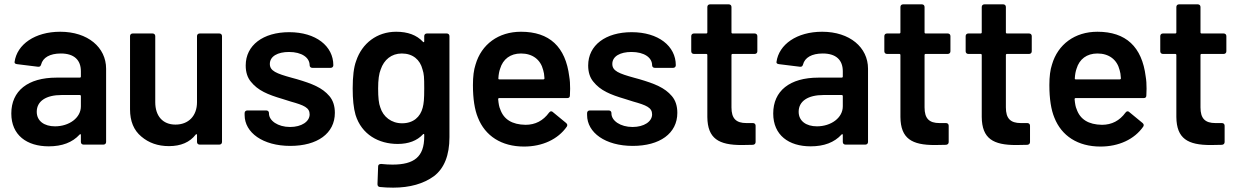

<svg xmlns="http://www.w3.org/2000/svg" viewBox="-20 -665 5701 883"><path d="M257 -519C141 -519 58 -461 47 -380V-378C47 -374 51 -371 58 -370L155 -358H158C163 -358 167 -361 169 -368C177 -400 209 -419 260 -419C321 -419 352 -389 352 -337V-313C352 -310 350 -308 347 -308H240C108 -308 32 -247 32 -143C32 -43 104 8 204 8C266 8 313 -10 346 -46C347 -47 348 -48 349 -48C350 -48 352 -48 352 -44V-12C352 -5 357 0 364 0H456C463 0 468 -5 468 -12V-349C468 -447 384 -519 257 -519ZM233 -84C184 -84 149 -108 149 -151C149 -200 192 -228 263 -228H347C350 -228 352 -226 352 -223V-176C352 -123 298 -84 233 -84Z M886 -195C886 -132 847 -92 787 -92C728 -92 694 -132 694 -195V-499C694 -506 689 -511 682 -511H590C583 -511 578 -506 578 -499V-162C578 -108 595 -66 630 -37C664 -8 706 7 757 7C812 7 853 -11 880 -46C881 -47 882 -48 883 -48C884 -48 886 -48 886 -44V-12C886 -5 891 0 898 0H989C996 0 1001 -5 1001 -12V-499C1001 -506 996 -511 989 -511H898C891 -511 886 -506 886 -499Z M1315 6C1439 6 1520 -51 1520 -146C1520 -177 1512 -203 1495 -223C1462 -262 1416 -280 1345 -301L1323 -307C1250 -327 1221 -339 1221 -371C1221 -406 1257 -426 1309 -426C1368 -426 1404 -400 1404 -365C1404 -358 1409 -353 1416 -353H1501C1508 -353 1513 -358 1513 -365C1513 -453 1433 -517 1310 -517C1190 -517 1110 -457 1110 -364C1110 -333 1118 -308 1134 -289C1166 -249 1211 -230 1279 -210L1317 -198C1378 -181 1404 -170 1404 -139C1404 -106 1367 -81 1314 -81C1258 -81 1217 -110 1217 -143V-145C1217 -152 1212 -157 1205 -157H1117C1110 -157 1105 -152 1105 -145V-136C1105 -55 1189 6 1315 6Z M1931 -475C1931 -471 1929 -471 1928 -471C1927 -471 1926 -472 1925 -473C1896 -504 1855 -519 1802 -519C1714 -519 1645 -466 1618 -385C1607 -356 1602 -313 1602 -258C1602 -209 1606 -168 1615 -137C1643 -46 1722 -3 1809 -3C1859 -3 1898 -18 1925 -47C1926 -48 1927 -49 1928 -49C1929 -49 1931 -49 1931 -45V-37C1931 56 1885 92 1785 92C1770 92 1752 91 1733 89C1724 89 1719 93 1719 100L1716 182C1716 190 1720 194 1727 195C1747 197 1767 198 1788 198C1865 198 1928 180 1976 145C2023 109 2047 49 2047 -34V-499C2047 -506 2042 -511 2035 -511H1943C1936 -511 1931 -506 1931 -499ZM1924 -170C1913 -127 1881 -98 1829 -98C1780 -98 1742 -128 1729 -171C1722 -188 1719 -217 1719 -258C1719 -298 1723 -327 1731 -346C1746 -390 1780 -419 1828 -419C1879 -419 1912 -390 1923 -346C1930 -325 1931 -310 1931 -259C1931 -207 1929 -190 1924 -170Z M2598 -313C2581 -450 2507 -519 2376 -519C2272 -519 2194 -461 2167 -368C2159 -344 2155 -313 2155 -274C2155 -210 2163 -160 2178 -124C2211 -40 2286 9 2390 9C2474 9 2546 -24 2587 -83C2588 -86 2589 -88 2589 -90C2589 -93 2587 -96 2584 -99L2522 -150C2520 -152 2518 -153 2515 -153C2511 -153 2508 -151 2505 -147C2478 -110 2442 -91 2397 -91C2335 -92 2296 -116 2280 -164C2276 -172 2273 -187 2271 -209C2271 -212 2273 -214 2276 -214H2589C2597 -214 2601 -218 2601 -226L2602 -257C2602 -278 2601 -296 2598 -313ZM2376 -419C2429 -419 2466 -391 2478 -343C2481 -334 2483 -322 2484 -305C2484 -302 2482 -300 2479 -300H2276C2273 -300 2272 -301 2272 -303V-305C2273 -323 2276 -338 2280 -349C2293 -393 2327 -419 2376 -419Z M2890 6C3014 6 3095 -51 3095 -146C3095 -177 3087 -203 3070 -223C3037 -262 2991 -280 2920 -301L2898 -307C2825 -327 2796 -339 2796 -371C2796 -406 2832 -426 2884 -426C2943 -426 2979 -400 2979 -365C2979 -358 2984 -353 2991 -353H3076C3083 -353 3088 -358 3088 -365C3088 -453 3008 -517 2885 -517C2765 -517 2685 -457 2685 -364C2685 -333 2693 -308 2709 -289C2741 -249 2786 -230 2854 -210L2892 -198C2953 -181 2979 -170 2979 -139C2979 -106 2942 -81 2889 -81C2833 -81 2792 -110 2792 -143V-145C2792 -152 2787 -157 2780 -157H2692C2685 -157 2680 -152 2680 -145V-136C2680 -55 2764 6 2890 6Z M3463 -499C3463 -506 3458 -511 3451 -511H3349C3346 -511 3344 -513 3344 -516V-633C3344 -640 3339 -645 3332 -645H3245C3238 -645 3233 -640 3233 -633V-516C3233 -513 3231 -511 3228 -511H3171C3164 -511 3159 -506 3159 -499V-429C3159 -422 3164 -417 3171 -417H3228C3231 -417 3233 -415 3233 -412V-127C3234 -27 3286 2 3391 2L3443 1C3451 0 3455 -5 3455 -12V-87C3455 -94 3450 -99 3443 -99H3413C3365 -99 3344 -120 3344 -171V-412C3344 -415 3346 -417 3349 -417H3451C3458 -417 3463 -422 3463 -429Z M3761 -519C3645 -519 3562 -461 3551 -380V-378C3551 -374 3555 -371 3562 -370L3659 -358H3662C3667 -358 3671 -361 3673 -368C3681 -400 3713 -419 3764 -419C3825 -419 3856 -389 3856 -337V-313C3856 -310 3854 -308 3851 -308H3744C3612 -308 3536 -247 3536 -143C3536 -43 3608 8 3708 8C3770 8 3817 -10 3850 -46C3851 -47 3852 -48 3853 -48C3854 -48 3856 -48 3856 -44V-12C3856 -5 3861 0 3868 0H3960C3967 0 3972 -5 3972 -12V-349C3972 -447 3888 -519 3761 -519ZM3737 -84C3688 -84 3653 -108 3653 -151C3653 -200 3696 -228 3767 -228H3851C3854 -228 3856 -226 3856 -223V-176C3856 -123 3802 -84 3737 -84Z M4351 -499C4351 -506 4346 -511 4339 -511H4237C4234 -511 4232 -513 4232 -516V-633C4232 -640 4227 -645 4220 -645H4133C4126 -645 4121 -640 4121 -633V-516C4121 -513 4119 -511 4116 -511H4059C4052 -511 4047 -506 4047 -499V-429C4047 -422 4052 -417 4059 -417H4116C4119 -417 4121 -415 4121 -412V-127C4122 -27 4174 2 4279 2L4331 1C4339 0 4343 -5 4343 -12V-87C4343 -94 4338 -99 4331 -99H4301C4253 -99 4232 -120 4232 -171V-412C4232 -415 4234 -417 4237 -417H4339C4346 -417 4351 -422 4351 -429Z M4725 -499C4725 -506 4720 -511 4713 -511H4611C4608 -511 4606 -513 4606 -516V-633C4606 -640 4601 -645 4594 -645H4507C4500 -645 4495 -640 4495 -633V-516C4495 -513 4493 -511 4490 -511H4433C4426 -511 4421 -506 4421 -499V-429C4421 -422 4426 -417 4433 -417H4490C4493 -417 4495 -415 4495 -412V-127C4496 -27 4548 2 4653 2L4705 1C4713 0 4717 -5 4717 -12V-87C4717 -94 4712 -99 4705 -99H4675C4627 -99 4606 -120 4606 -171V-412C4606 -415 4608 -417 4611 -417H4713C4720 -417 4725 -422 4725 -429Z M5249 -313C5232 -450 5158 -519 5027 -519C4923 -519 4845 -461 4818 -368C4810 -344 4806 -313 4806 -274C4806 -210 4814 -160 4829 -124C4862 -40 4937 9 5041 9C5125 9 5197 -24 5238 -83C5239 -86 5240 -88 5240 -90C5240 -93 5238 -96 5235 -99L5173 -150C5171 -152 5169 -153 5166 -153C5162 -153 5159 -151 5156 -147C5129 -110 5093 -91 5048 -91C4986 -92 4947 -116 4931 -164C4927 -172 4924 -187 4922 -209C4922 -212 4924 -214 4927 -214H5240C5248 -214 5252 -218 5252 -226L5253 -257C5253 -278 5252 -296 5249 -313ZM5027 -419C5080 -419 5117 -391 5129 -343C5132 -334 5134 -322 5135 -305C5135 -302 5133 -300 5130 -300H4927C4924 -300 4923 -301 4923 -303V-305C4924 -323 4927 -338 4931 -349C4944 -393 4978 -419 5027 -419Z M5620 -499C5620 -506 5615 -511 5608 -511H5506C5503 -511 5501 -513 5501 -516V-633C5501 -640 5496 -645 5489 -645H5402C5395 -645 5390 -640 5390 -633V-516C5390 -513 5388 -511 5385 -511H5328C5321 -511 5316 -506 5316 -499V-429C5316 -422 5321 -417 5328 -417H5385C5388 -417 5390 -415 5390 -412V-127C5391 -27 5443 2 5548 2L5600 1C5608 0 5612 -5 5612 -12V-87C5612 -94 5607 -99 5600 -99H5570C5522 -99 5501 -120 5501 -171V-412C5501 -415 5503 -417 5506 -417H5608C5615 -417 5620 -422 5620 -429Z"/></svg>

Font: Barlow SemiBold Numbers
Style: Regular
Weight: 600
Designer: Jeremy Tribby
Foundry: Tribby Type
Version: Version 1.408